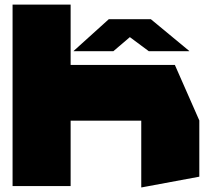

<svg xmlns="http://www.w3.org/2000/svg" viewBox="-20 -814 937 840"><path d="M35 0V-794H289V0ZM598 6V-286H852V-41L599 6ZM289 -286V-530H745L852 -287V-286ZM631 -590 487 -697 640 -730 808 -591V-590ZM302 -590V-591L456 -730H640L476 -590Z"/></svg>

Font: Foldit Thin Black
Style: Regular
Weight: 900
Version: Version 1.003